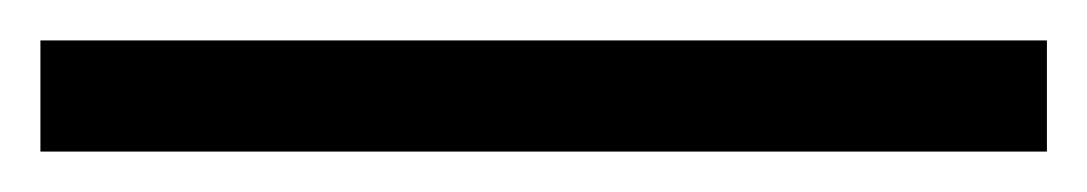

<svg xmlns="http://www.w3.org/2000/svg" viewBox="-23 35 538 95"><path d="M-3 110V55H495V110Z"/></svg>

Font: REM Light
Style: Regular
Weight: 300
Designer: Octavio Pardo
Foundry: Ashler Design
Version: Version 1.005;gftools[0.9.28]